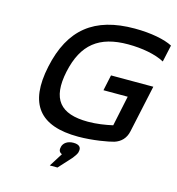

<svg xmlns="http://www.w3.org/2000/svg" viewBox="-127 -788 1022 1109"><g transform="rotate(15 384.5 -233.5)"><path d="M747 -537 769 -638C723 -662 642 -679 542 -679C301 -679 166 -572 116 -337C66 -103 156 9 387 9C474 9 567 -8 597 -17C635 -29 662 -56 671 -99L732 -382H479L459 -288H604L566 -107C522 -97 470 -89 419 -89C252 -89 189 -165 225 -336C262 -508 356 -581 529 -581C612 -581 694 -566 747 -537ZM272 212H318L389 134C403 116 410 105 413 94V92C420 66 406 50 371 50C336 50 312 67 306 92V94C301 112 307 125 323 131Z"/></g></svg>

Font: LT Wave Text Medium Italic
Style: Regular
Weight: 500
Designer: Daniel Lyons
Version: Version 2.5 (Glyphs App)